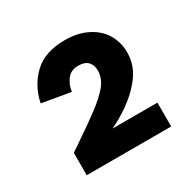

<svg xmlns="http://www.w3.org/2000/svg" viewBox="-98 -807 578 579"><g transform="rotate(-30 190.5 -517.0)"><path d="M48 -402Q71 -417 92 -432Q110 -444 129 -457.5Q148 -471 160 -480Q194 -505 214.5 -529Q235 -553 235 -582Q235 -600 224 -611.5Q213 -623 191 -623Q164 -623 150.5 -604Q137 -585 135 -564L36 -581Q47 -636 85.5 -673Q124 -710 194 -710Q229 -710 256 -700Q283 -690 301.5 -673Q320 -656 329.5 -633Q339 -610 339 -585Q339 -542 314.5 -507.5Q290 -473 248 -443Q232 -432 215.5 -422.5Q199 -413 186 -407H342V-324H48Z"/></g></svg>

Font: Post Grotesk Bold
Style: Bold
Weight: 700
Version: Version 1.0